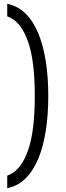

<svg xmlns="http://www.w3.org/2000/svg" viewBox="-20 -770 346 1010"><path d="M18 154Q55 141 82 107.5Q109 74 127.5 21Q146 -32 154.5 -103.5Q163 -175 163 -265Q163 -355 154.5 -426.5Q146 -498 127.5 -551Q109 -604 82 -637.5Q55 -671 18 -684V-750Q73 -739 114 -699Q155 -659 181.5 -594.5Q208 -530 221 -446.5Q234 -363 234 -265Q234 -167 221 -83.5Q208 0 181.5 64.5Q155 129 114 169Q73 209 18 220Z"/></svg>

Font: Georama ExtraCondensed Thin
Style: Regular
Weight: 400
Version: Version 1.001